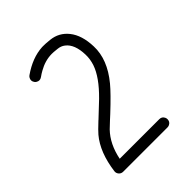

<svg xmlns="http://www.w3.org/2000/svg" viewBox="-206 -851 968 968"><g transform="rotate(-45 278.0 -366.5)"><path d="M105 0Q91.8 0 83 -9.8Q74.2 -20 75.7 -32.7Q91.3 -151.9 148.9 -220.2Q161.1 -234.9 199.7 -271Q200.7 -272 202.1 -272.9L279.3 -345.7Q357.4 -422.4 378.9 -486.3Q389.6 -518.6 388.7 -551.3Q386.7 -627.4 347.7 -657.2Q331.5 -669.9 309.1 -671.9Q279.3 -675.3 270 -674.8Q223.1 -674.3 177.7 -648.4Q163.6 -640.6 149.4 -630.4Q133.3 -619.1 116.7 -629.4Q111.8 -632.3 108.4 -637.2Q97.2 -653.3 107.4 -669.9Q110.4 -674.8 115.2 -678.2Q188.5 -729.5 260.7 -733.4H270Q281.7 -733.9 314.9 -730.5Q372.1 -724.6 407.7 -679.7Q444.8 -633.3 447.3 -551.3Q450.7 -456.1 373 -361.8Q341.3 -323.2 264.6 -251.5Q250 -237.8 242.2 -231L208 -198.7Q156.7 -145.5 139.2 -58.6H421.4Q439.9 -58.6 447.8 -42Q450.7 -36.1 450.7 -29.3Q450.7 -10.7 434.1 -2.9Q428.2 0 421.4 0Z"/></g></svg>

Font: Masterpiece Uni Round
Style: Regular
Weight: 400
Designer: Co Toe
Foundry: Masterpiece
Version: Version 0.1